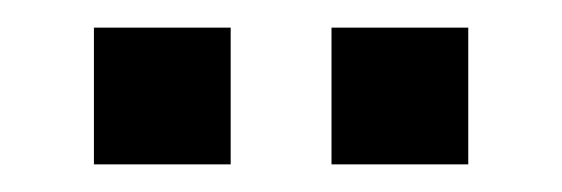

<svg xmlns="http://www.w3.org/2000/svg" viewBox="-20 -776 407 139"><path d="M220 -756H319V-657H220ZM48 -756H147V-657H48Z"/></svg>

Font: Liter
Style: Regular
Weight: 400
Designer: Anton Skugarov
Foundry: skugi
Version: Version 1.004; ttfautohint (v1.8.4.7-5d5b)